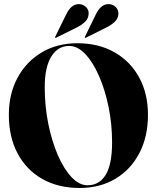

<svg xmlns="http://www.w3.org/2000/svg" viewBox="-20 -925 780 955"><path d="M364 -710Q470.5 -710 549.8 -664.8Q629 -619.5 672.5 -539.2Q716 -459 716 -354Q716 -245 673 -163Q630 -81 553.5 -35.5Q477 10 376 10Q269.5 10 190.2 -35Q111 -80 67.5 -161.8Q24 -243.5 24 -353.5Q24 -458.5 67.5 -538.8Q111 -619 187.8 -664.5Q264.5 -710 364 -710ZM537.5 -217Q537.5 -308.5 519.8 -394.2Q502 -480 472 -548.2Q442 -616.5 403.8 -656.5Q365.5 -696.5 324.5 -696.5Q268 -696.5 235.2 -643.8Q202.5 -591 202.5 -491Q202.5 -397.5 220 -310.2Q237.5 -223 267.5 -153.8Q297.5 -84.5 335.8 -44Q374 -3.5 415 -3.5Q474 -3.5 505.8 -55.5Q537.5 -107.5 537.5 -217ZM308.5 -852Q334 -905.5 373 -904.5Q393 -904 407.2 -890.5Q421.5 -877 421 -858Q420.5 -833 403.2 -816.8Q386 -800.5 364 -789.5L259.5 -737.5Q256 -735.5 254.5 -737.5Q253 -739 255 -743ZM456 -852Q482 -905.5 520.5 -904.5Q541 -904 555 -890.5Q569 -877 569 -858Q568.5 -833 551 -816.8Q533.5 -800.5 511.5 -789.5L407 -737.5Q404 -735.5 402 -737.5Q400.5 -739 403 -743Z"/></svg>

Font: Fraunces 144pt S000
Style: Bold
Weight: 700
Version: Version 1.000; ttfautohint (v1.8.3)